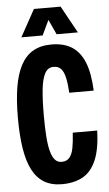

<svg xmlns="http://www.w3.org/2000/svg" viewBox="-62 -976 583 1025"><g transform="rotate(-5 229.5 -463.5)"><path d="M228 9Q172 9 133 -14.5Q94 -38 70 -84.5Q46 -131 35 -201Q24 -271 24 -365Q24 -458 35.5 -528Q47 -598 72 -645Q97 -692 137.5 -715.5Q178 -739 236 -739Q302 -739 345.5 -711.5Q389 -684 412.5 -626Q436 -568 440 -474H309Q306 -525 298.5 -557Q291 -589 276.5 -604Q262 -619 237 -619Q207 -619 191 -590Q175 -561 169 -504.5Q163 -448 163 -365Q163 -299 166.5 -251.5Q170 -204 178.5 -172.5Q187 -141 201 -125.5Q215 -110 237 -110Q263 -110 278 -127Q293 -144 299.5 -177Q306 -210 309 -260H440Q437 -161 411.5 -101.5Q386 -42 340 -16.5Q294 9 228 9ZM80 -791 160 -936H303L383 -791H269L232 -871L194 -791Z"/></g></svg>

Font: Mona Sans Condensed
Style: Bold
Weight: 700
Width: 3
Designer: Deni Anggara
Foundry: GitHub
Version: Version 2.000